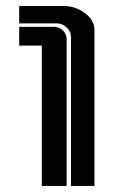

<svg xmlns="http://www.w3.org/2000/svg" viewBox="-20 -610 373 630"><path d="M43 -460.4V-522H157.2Q174.3 -522 186.5 -509.8Q198.7 -498 198.7 -481V0H117.2V-460.4ZM212.9 -487.3Q212.9 -504.9 203.1 -515.6Q186.5 -533.2 167 -533.2H43V-590.3H189.5Q225.6 -590.3 256.8 -568.4Q290 -544.9 290 -511.7V0H212.9Z"/></svg>

Font: Ebtekar Inline 2
Style: Inline-2
Weight: 500
Designer: Arman Khorramak
Foundry: Arman Khorramak
Version: Version 2.000